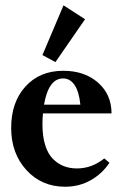

<svg xmlns="http://www.w3.org/2000/svg" viewBox="-20 -691 458 722"><path d="M188.5 -457.5 139.6 -483.9 218.8 -670.9 299.8 -618.7ZM224.6 11.2Q136.7 11.2 79.3 -51.5Q22 -114.3 22 -210Q22 -306.6 75.7 -365.7Q129.4 -424.8 217.8 -424.8Q298.3 -424.8 348.9 -380.1Q399.4 -335.4 399.4 -264.6H141.6Q139.6 -246.6 139.6 -223.6Q139.6 -178.7 149.9 -145.5Q160.2 -112.3 178.7 -93.8Q197.3 -75.2 219.7 -66.4Q242.2 -57.6 269.5 -57.6Q325.2 -57.6 372.1 -95.2L391.6 -79.1Q365.2 -38.6 321.8 -13.7Q278.3 11.2 224.6 11.2ZM217.3 -396Q162.6 -396 145.5 -297.4H282.2Q277.3 -346.2 260.5 -371.1Q243.7 -396 217.3 -396Z"/></svg>

Font: Elstob 18pt
Style: Bold
Weight: 700
Designer: Peter S. Baker
Version: Version 1.015